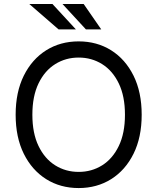

<svg xmlns="http://www.w3.org/2000/svg" viewBox="-20 -948 801 978"><path d="M701.7 -363.6Q701.7 -248.6 660.2 -164.8Q618.6 -81 546.2 -35.5Q473.7 9.9 380.7 9.9Q287.6 9.9 215.2 -35.5Q142.8 -81 101.2 -164.8Q59.7 -248.6 59.7 -363.6Q59.7 -478.7 101.2 -562.5Q142.8 -646.3 215.2 -691.8Q287.6 -737.2 380.7 -737.2Q473.7 -737.2 546.2 -691.8Q618.6 -646.3 660.2 -562.5Q701.7 -478.7 701.7 -363.6ZM616.5 -363.6Q616.5 -458.1 585 -523.1Q553.6 -588.1 500.2 -621.4Q446.7 -654.8 380.7 -654.8Q314.6 -654.8 261.2 -621.4Q207.7 -588.1 176.3 -523.1Q144.9 -458.1 144.9 -363.6Q144.9 -269.2 176.3 -204.2Q207.7 -139.2 261.2 -105.8Q314.6 -72.4 380.7 -72.4Q446.7 -72.4 500.2 -105.8Q553.6 -139.2 585 -204.2Q616.5 -269.2 616.5 -363.6ZM366.5 -798.3H278.4L129.3 -927.6H247.2ZM495.7 -798.3H417.6L298.3 -927.6H406.2Z"/></svg>

Font: Inter UI
Style: Regular
Weight: 400
Designer: Rasmus Andersson
Foundry: rsms
Version: 3.2;8d6f07862